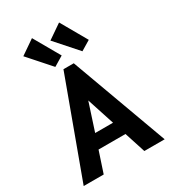

<svg xmlns="http://www.w3.org/2000/svg" viewBox="-207 -973 964 1080"><g transform="rotate(-30 275.0 -433.0)"><path d="M406 0 362 -136H187L142 0H12L242 -626H309L538 0ZM275 -404 217 -226H333ZM209 -660 83 -802 176 -866 272 -698ZM385 -660 259 -802 352 -866 448 -698Z"/></g></svg>

Font: Inconsolata SemiExpanded ExtraBold
Style: Regular
Weight: 800
Width: 6
Monospace: yes
Designer: Raph Levien, Cyreal, Brenton Simpson
Foundry: Raph Levien, Cyreal, Google
Version: Version 3.001; ttfautohint (v1.8.2.53-6de2)